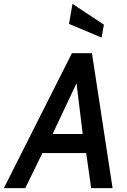

<svg xmlns="http://www.w3.org/2000/svg" viewBox="-59 -976 660 996"><path d="M314 -700H418L525 0H414L388 -182H161L72 0H-39ZM370 -281 338 -544 214 -281ZM299 -852 317 -956 480 -848 468 -781Z"/></svg>

Font: Cabin Medium
Style: Italic
Weight: 500
Italic angle: -7°
Designer: Pablo Impallari
Foundry: Pablo Impallari. http://www.impallari.com Igino Marini. http://www.ikern.com
Version: Version 2.200